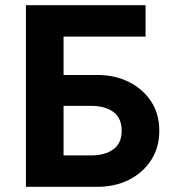

<svg xmlns="http://www.w3.org/2000/svg" viewBox="-20 -720 674 740"><path d="M80 -700H541V-579H225V-431H356Q423 -431 477 -404Q531 -377 562.5 -329Q594 -281 594 -216Q594 -152 562.5 -103Q531 -54 477 -27Q423 0 356 0H80ZM330 -312H225V-121H330Q385 -121 417 -144.5Q449 -168 449 -216Q449 -265 417 -288.5Q385 -312 330 -312Z"/></svg>

Font: Jost* Semi
Style: Regular
Weight: 600
Version: Version 3.7